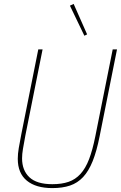

<svg xmlns="http://www.w3.org/2000/svg" viewBox="-20 -951 619 983"><path d="M198 -698 110 -258Q102 -215 97.5 -188.5Q93 -162 93 -140Q93 -79 130.5 -43.5Q168 -8 248 -8Q296 -8 331 -20Q366 -32 392 -60.5Q418 -89 436 -136Q454 -183 468 -253L557 -698H579L490 -253Q475 -177 454.5 -126Q434 -75 405.5 -44.5Q377 -14 338.5 -1Q300 12 248 12Q164 12 117.5 -26Q71 -64 71 -138Q71 -163 76 -192.5Q81 -222 89 -263L176 -698ZM338 -922 357 -931 426 -775 412 -768Z"/></svg>

Font: IBM Plex Sans Condensed Thin
Style: Italic
Weight: 100
Width: 3
Italic angle: -11°
Designer: Mike Abbink, Paul van der Laan, Pieter van Rosmalen
Foundry: Bold Monday
Version: Version 1.3